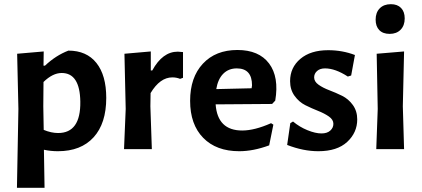

<svg xmlns="http://www.w3.org/2000/svg" viewBox="-20 -713 2017 918"><path d="M189 -467 188 -399H195Q247 -448 307 -471Q394 -471 441 -412Q488 -353 488 -245Q488 -123 427.5 -56.5Q367 10 257 10Q222 10 190 3L193 185H61L68 -192L62 -456ZM187 -205 189 -92Q225 -77 258 -77Q366 -77 364 -227Q362 -364 275 -364Q232 -364 188 -321Z M701 -467V-376H708Q757 -466 830 -466Q839 -466 855 -464V-341L841 -336Q824 -343 804 -343Q745 -343 700 -268L699 -205L706 0H573L581 -192L575 -456Z M1124 10Q1014 10 951.5 -54Q889 -118 889 -231Q889 -343 950 -408.5Q1011 -474 1115 -474Q1218 -474 1266.5 -409.5Q1315 -345 1296 -232L1281 -216L1011 -214Q1020 -89 1138 -89Q1197 -89 1276 -124L1287 -117L1267 -18Q1191 10 1124 10ZM1112 -386Q1073 -386 1047.5 -360.5Q1022 -335 1014 -287L1183 -291L1185 -305Q1185 -386 1112 -386Z M1549 -473Q1617 -473 1677 -450L1659 -352L1643 -347Q1583 -386 1534 -386Q1510 -386 1496 -373.5Q1482 -361 1482 -343Q1482 -323 1503 -308Q1524 -293 1554.5 -281.5Q1585 -270 1615.5 -255Q1646 -240 1667 -211Q1688 -182 1688 -142Q1688 -79 1640 -34.5Q1592 10 1502 10Q1430 10 1353 -20L1368 -124L1381 -132Q1412 -106 1450 -90.5Q1488 -75 1517 -75Q1544 -75 1559 -88.5Q1574 -102 1574 -121Q1574 -141 1552.5 -156Q1531 -171 1500.5 -183Q1470 -195 1440 -210Q1410 -225 1388.5 -254.5Q1367 -284 1367 -325Q1367 -390 1416 -431.5Q1465 -473 1549 -473Z M1849 -693Q1880 -693 1897.5 -675Q1915 -657 1915 -625Q1915 -591 1895.5 -571Q1876 -551 1843 -551Q1811 -551 1793.5 -569Q1776 -587 1776 -619Q1776 -653 1795.5 -673Q1815 -693 1849 -693ZM1779 0 1786 -192 1781 -456 1912 -467 1906 -205 1912 0Z"/></svg>

Font: Alegreya Sans SC
Style: Bold
Weight: 700
Designer: Juan Pablo del Peral
Foundry: Huerta Tipografica
Version: Version 2.007